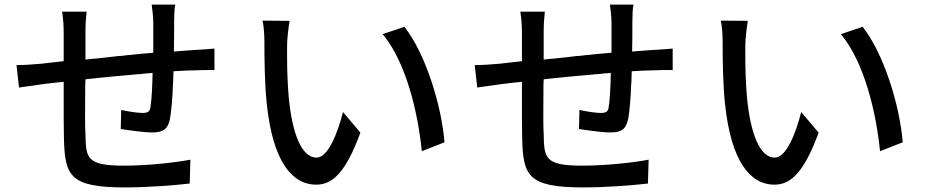

<svg xmlns="http://www.w3.org/2000/svg" viewBox="-20 -795 4040 838"><path d="M808 6 811 -98C742 -85 624 -72 520 -72C357 -72 355 -106 353 -209C350 -247 352 -334 352 -424L353 -449C375 -451 397 -454 420 -456L430 -457C440 -458 450 -459 460 -460L470 -461C477 -461 484 -462 490 -463L505 -464C509 -465 512 -465 516 -465L526 -466C537 -467 549 -468 561 -469L571 -470C574 -471 578 -471 581 -471L596 -472C605 -473 613 -474 621 -475H631C633 -476 634 -476 636 -476L646 -477C645 -420 642 -360 637 -330C635 -308 625 -302 602 -302C581 -302 542 -308 509 -315L507 -232C537 -227 607 -217 643 -217C691 -217 712 -229 722 -277C728 -311 733 -369 735 -429L736 -440V-451C737 -462 737 -473 737 -484C774 -486 805 -488 831 -488C857 -489 899 -490 916 -489V-583C890 -581 858 -578 832 -577C804 -575 773 -573 739 -570C739 -593 740 -618 740 -643V-658C740 -671 740 -685 740 -698C740 -722 741 -759 745 -775H642C645 -757 649 -718 649 -695V-565C646 -565 642 -564 639 -564L629 -563C620 -562 612 -562 604 -561L594 -560L584 -559L563 -557C557 -556 550 -555 543 -555L533 -554C528 -553 523 -553 518 -552L508 -551C506 -551 505 -551 503 -551L493 -550C485 -549 476 -548 468 -547L458 -546C443 -544 429 -543 414 -541L405 -540C387 -539 370 -537 353 -535C353 -569 353 -601 353 -627V-636C353 -637 353 -638 353 -640V-655C353 -691 355 -717 358 -744H251C256 -712 258 -685 258 -650V-528C216 -524 184 -519 162 -517C120 -513 82 -511 52 -511L63 -413C89 -417 138 -424 169 -428C191 -431 220 -434 258 -438V-384C258 -382 258 -380 258 -378V-367C258 -294 258 -227 259 -194C263 -29 282 23 525 23C624 23 741 14 808 6Z M1553 -216 1477 -306C1454 -215 1412 -107 1362 -107C1295 -107 1255 -215 1240 -372C1235 -431 1233 -494 1233 -549V-562C1233 -574 1233 -586 1233 -597C1233 -624 1239 -675 1244 -704L1126 -705C1132 -678 1134 -638 1134 -613V-606C1134 -544 1135 -430 1144 -345C1171 -82 1259 11 1360 11C1433 11 1490 -45 1553 -216ZM1920 -174C1907 -336 1837 -562 1745 -678L1650 -646C1751 -526 1804 -307 1821 -135L1920 -174Z M2808 6 2811 -98C2742 -85 2624 -72 2520 -72C2357 -72 2355 -106 2353 -209C2350 -247 2352 -334 2352 -424L2353 -449C2375 -451 2397 -454 2420 -456L2430 -457C2440 -458 2450 -459 2460 -460L2470 -461C2477 -461 2484 -462 2490 -463L2505 -464C2509 -465 2512 -465 2516 -465L2526 -466C2537 -467 2549 -468 2561 -469L2571 -470C2574 -471 2578 -471 2581 -471L2596 -472C2605 -473 2613 -474 2621 -475H2631C2633 -476 2634 -476 2636 -476L2646 -477C2645 -420 2642 -360 2637 -330C2635 -308 2625 -302 2602 -302C2581 -302 2542 -308 2509 -315L2507 -232C2537 -227 2607 -217 2643 -217C2691 -217 2712 -229 2722 -277C2728 -311 2733 -369 2735 -429L2736 -440V-451C2737 -462 2737 -473 2737 -484C2774 -486 2805 -488 2831 -488C2857 -489 2899 -490 2916 -489V-583C2890 -581 2858 -578 2832 -577C2804 -575 2773 -573 2739 -570C2739 -593 2740 -618 2740 -643V-658C2740 -671 2740 -685 2740 -698C2740 -722 2741 -759 2745 -775H2642C2645 -757 2649 -718 2649 -695V-565C2646 -565 2642 -564 2639 -564L2629 -563C2620 -562 2612 -562 2604 -561L2594 -560L2584 -559L2563 -557C2557 -556 2550 -555 2543 -555L2533 -554C2528 -553 2523 -553 2518 -552L2508 -551C2506 -551 2505 -551 2503 -551L2493 -550C2485 -549 2476 -548 2468 -547L2458 -546C2443 -544 2429 -543 2414 -541L2405 -540C2387 -539 2370 -537 2353 -535C2353 -569 2353 -601 2353 -627V-636C2353 -637 2353 -638 2353 -640V-655C2353 -691 2355 -717 2358 -744H2251C2256 -712 2258 -685 2258 -650V-528C2216 -524 2184 -519 2162 -517C2120 -513 2082 -511 2052 -511L2063 -413C2089 -417 2138 -424 2169 -428C2191 -431 2220 -434 2258 -438V-384C2258 -382 2258 -380 2258 -378V-367C2258 -294 2258 -227 2259 -194C2263 -29 2282 23 2525 23C2624 23 2741 14 2808 6Z M3553 -216 3477 -306C3454 -215 3412 -107 3362 -107C3295 -107 3255 -215 3240 -372C3235 -431 3233 -494 3233 -549V-562C3233 -574 3233 -586 3233 -597C3233 -624 3239 -675 3244 -704L3126 -705C3132 -678 3134 -638 3134 -613V-606C3134 -544 3135 -430 3144 -345C3171 -82 3259 11 3360 11C3433 11 3490 -45 3553 -216ZM3920 -174C3907 -336 3837 -562 3745 -678L3650 -646C3751 -526 3804 -307 3821 -135L3920 -174Z"/></svg>

Font: Glow Sans SC Normal Medium
Style: Regular
Weight: 600
Designer: Ryoko NISHIZUKA (kana, bopomofo & ideographs); Paul D. Hunt (Latin, Greek & Cyrillic); Sandoll Communications, Soo-young
Version: Version 0.93